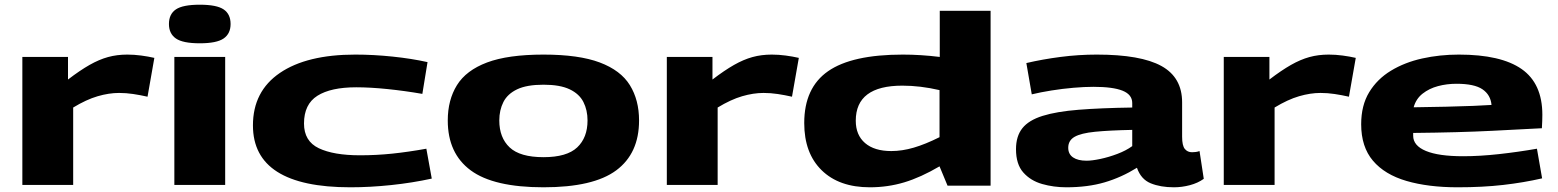

<svg xmlns="http://www.w3.org/2000/svg" viewBox="-20 -786 6623 816"><path d="M269 -544V-448Q320 -487 360.5 -510Q401 -533 439 -543.5Q477 -554 521 -554Q550 -554 580 -550Q610 -546 636 -540L607 -375Q576 -382 546 -386.5Q516 -391 486 -391Q443 -391 395 -377Q347 -363 291 -329V0H75V-544Z M829 -602Q757 -602 727.5 -622.5Q698 -643 698 -684Q698 -726 727.5 -746Q757 -766 829 -766Q901 -766 930.5 -746Q960 -726 960 -684Q960 -643 930.5 -622.5Q901 -602 829 -602ZM721 0V-544H937V0Z M1055 -253Q1055 -398 1169.5 -476Q1284 -554 1490 -554Q1567 -554 1648.5 -545.5Q1730 -537 1797 -522L1775 -387Q1700 -400 1626.5 -407.5Q1553 -415 1494 -415Q1386 -415 1329 -379Q1272 -343 1272 -261Q1272 -186 1335 -156Q1398 -126 1510 -126Q1579 -126 1646.5 -133Q1714 -140 1792 -154L1815 -27Q1733 -9 1643 0.5Q1553 10 1469 10Q1055 10 1055 -253Z M1883 -274Q1883 -361 1922 -424Q1961 -487 2050 -520.5Q2139 -554 2290 -554Q2440 -554 2529 -520.5Q2618 -487 2657 -424Q2696 -361 2696 -274Q2696 -134 2599 -62Q2502 10 2290 10Q2078 10 1980.5 -62Q1883 -134 1883 -274ZM2102 -274Q2102 -201 2146 -159.5Q2190 -118 2290 -118Q2389 -118 2433 -159.5Q2477 -201 2477 -274Q2477 -318 2459.5 -352.5Q2442 -387 2401 -406.5Q2360 -426 2290 -426Q2219 -426 2178 -406.5Q2137 -387 2119.5 -352.5Q2102 -318 2102 -274Z M3008 -544V-448Q3059 -487 3099.5 -510Q3140 -533 3178 -543.5Q3216 -554 3260 -554Q3289 -554 3319 -550Q3349 -546 3375 -540L3346 -375Q3315 -382 3285 -386.5Q3255 -391 3225 -391Q3182 -391 3134 -377Q3086 -363 3030 -329V0H2814V-544Z M4007 3 3973 -79Q3893 -32 3823 -11Q3753 10 3677 10Q3546 10 3472 -62.5Q3398 -135 3398 -263Q3398 -413 3499.5 -483.5Q3601 -554 3817 -554Q3893 -554 3974 -544V-740H4190V3ZM3973 -203V-403Q3891 -422 3815 -422Q3617 -422 3617 -273Q3617 -212 3656.5 -178Q3696 -144 3768 -144Q3814 -144 3863.5 -158.5Q3913 -173 3973 -203Z M4298 -152Q4298 -207 4325 -241Q4352 -275 4411 -293.5Q4470 -312 4564 -319.5Q4658 -327 4792 -329V-348Q4792 -384 4751 -400.5Q4710 -417 4627 -417Q4589 -417 4542.5 -413Q4496 -409 4449 -401.5Q4402 -394 4365 -385L4342 -518Q4410 -534 4487 -544Q4564 -554 4641 -554Q4828 -554 4916 -505.5Q5004 -457 5004 -351V-205Q5004 -167 5015.5 -153Q5027 -139 5046 -139Q5053 -139 5061.5 -140Q5070 -141 5078 -144L5096 -26Q5071 -8 5037 1Q5003 10 4969 10Q4912 10 4870.5 -7Q4829 -24 4812 -73Q4746 -32 4674.5 -11Q4603 10 4512 10Q4458 10 4409 -4Q4360 -18 4329 -53Q4298 -88 4298 -152ZM4520 -158Q4520 -131 4540.5 -117Q4561 -103 4598 -103Q4621 -103 4656.5 -110.5Q4692 -118 4729 -132Q4766 -146 4792 -165V-234Q4694 -232 4634 -226Q4574 -220 4547 -204.5Q4520 -189 4520 -158Z M5375 -544V-448Q5426 -487 5466.5 -510Q5507 -533 5545 -543.5Q5583 -554 5627 -554Q5656 -554 5686 -550Q5716 -546 5742 -540L5713 -375Q5682 -382 5652 -386.5Q5622 -391 5592 -391Q5549 -391 5501 -377Q5453 -363 5397 -329V0H5181V-544Z M6175 10Q6050 10 5957.5 -17Q5865 -44 5815 -103Q5765 -162 5765 -258Q5765 -338 5799 -394Q5833 -450 5891.5 -485.5Q5950 -521 6024.5 -537.5Q6099 -554 6180 -554Q6359 -554 6447 -492.5Q6535 -431 6535 -298Q6535 -288 6534.5 -272Q6534 -256 6533 -241Q6458 -237 6320 -230Q6182 -223 5986 -221Q5986 -216 5986 -209Q5986 -167 6040 -144.5Q6094 -122 6198 -122Q6269 -122 6350.5 -131Q6432 -140 6512 -154L6534 -28Q6456 -10 6368.5 0Q6281 10 6175 10ZM5988 -330Q6060 -331 6125.5 -332.5Q6191 -334 6241.5 -336Q6292 -338 6319 -340Q6315 -383 6280.5 -406.5Q6246 -430 6170 -430Q6129 -430 6091.5 -420Q6054 -410 6026 -388Q5998 -366 5988 -330Z"/></svg>

Font: Georama ExtraExtended
Style: Bold
Weight: 700
Width: 8
Designer: Jean-Baptiste Levee
Foundry: Production Type
Version: Version 1.000